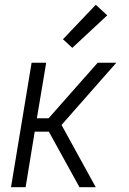

<svg xmlns="http://www.w3.org/2000/svg" viewBox="-20 -782 540 802"><path d="M26 0 112 -520H173L134 -288H183L388 -520H466L413 -460L237 -260L380 0H312L184 -232H125L87 0ZM282 -582 243 -618 380 -762 428 -718Z"/></svg>

Font: Iosevka SS18 Light
Style: Italic
Weight: 300
Italic angle: -9°
Monospace: yes
Designer: Belleve Invis
Foundry: Belleve Invis
Version: Version 25.1.1; ttfautohint (v1.8.4)